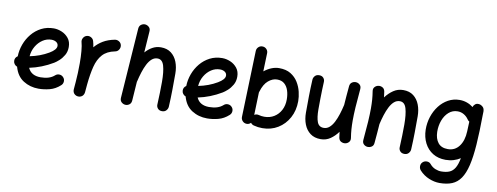

<svg xmlns="http://www.w3.org/2000/svg" viewBox="-75 -1147 4744 1831"><g transform="rotate(10 2296.5 -232.0)"><path d="M518.6 -22.9Q472.2 19.5 417.5 33.7Q362.8 47.9 310.1 47.9Q227.5 47.9 162.4 6.6Q97.2 -34.7 73.2 -123Q58.1 -128.4 47.6 -141.6Q37.1 -154.8 36.1 -171.9Q34.2 -204.6 62 -222.2Q63.5 -281.7 84.5 -338.9Q105.5 -396 143.8 -442.4Q182.1 -488.8 235.6 -516.4Q289.1 -543.9 355.5 -543.9Q394 -543.9 433.3 -527.3Q472.7 -510.7 499.3 -477.3Q525.9 -443.8 525.9 -393.1Q525.9 -348.1 505.9 -313.7Q485.8 -279.3 459.7 -256.1Q433.6 -232.9 415.5 -222.2Q306.6 -157.2 188 -132.8Q219.2 -62.5 310.1 -62.5Q397 -62.5 444.3 -105Q461.4 -120.6 484.4 -119.4Q507.3 -118.2 522.5 -101.1Q538.1 -84.5 536.9 -61.3Q535.6 -38.1 518.6 -22.9ZM352.5 -433.6Q307.1 -433.6 268.1 -408Q229 -382.3 203.4 -338.9Q177.7 -295.4 173.3 -242.2Q222.7 -252 268.3 -269Q314 -286.1 354.5 -310.1Q418.5 -348.1 418.5 -384.3Q418.5 -407.2 399.7 -420.4Q380.9 -433.6 352.5 -433.6Z M692.9 55.2Q685.5 54.7 678.7 51.8Q678.2 51.8 677.7 51.8Q677.2 51.3 676.8 51.3Q649.9 40 644 12.2Q644 11.7 644 11.2Q643.6 10.7 643.6 10.3Q642.1 2.4 643.1 -5.4Q643.1 -7.8 643.6 -9.8Q645 -25.9 646.2 -42Q647.5 -58.1 648.9 -74.7Q652.3 -117.2 654.3 -165Q656.2 -212.9 656.2 -259.8Q656.2 -321.8 651.4 -376.2Q646.5 -430.7 638.2 -458.5Q631.8 -480 643.1 -500.5Q654.3 -521 675.8 -527.3Q697.3 -533.7 717.8 -522.7Q738.3 -511.7 744.6 -490.2Q752 -464.8 756.8 -431.6Q789.1 -470.7 835.4 -498.3Q881.8 -525.9 946.8 -538.6Q969.2 -542.5 988.8 -529.8Q1008.3 -517.1 1012.2 -494.6Q1016.1 -472.2 1003.4 -452.6Q990.7 -433.1 968.3 -429.2Q890.6 -414.1 849.1 -367.9Q807.6 -321.8 788.8 -247.3Q770 -172.9 760.3 -72.3Q757.3 -30.3 753.4 5.4Q752.9 12.7 750 19.5Q750 20 750 20.5Q749.5 21 749.5 21.5Q738.3 48.3 710.4 54.2Q710 54.2 709.5 54.2Q709 54.7 708.5 54.7Q700.7 56.2 692.9 55.2Z M1150.4 55.2Q1129.9 53.2 1114 38.1Q1098.1 22.9 1100.1 -3.9L1147.5 -680.7Q1149.4 -708 1167.7 -720.9Q1186 -733.9 1207 -732.4Q1227.5 -730.5 1243.9 -715.3Q1260.3 -700.2 1257.8 -672.9L1243.7 -467.3Q1273.4 -501.5 1310.8 -522.5Q1348.1 -543.5 1393.1 -543.5Q1453.1 -543.5 1492.4 -513.2Q1531.7 -482.9 1551.3 -431.9Q1570.8 -380.9 1570.8 -319.3Q1570.8 -241.7 1569.8 -161.6Q1568.8 -81.5 1564.5 0.5Q1563.5 21 1548.6 37.8Q1533.7 54.7 1507.8 54.7Q1481 54.7 1466.6 38.3Q1452.1 22 1453.1 0.5Q1456.1 -61.5 1457.5 -115.5Q1459 -169.4 1459 -220.7Q1459 -318.4 1442.4 -375.7Q1425.8 -433.1 1379.4 -433.1Q1348.1 -433.1 1324 -411.9Q1299.8 -390.6 1281.5 -354.7Q1263.2 -318.8 1249.3 -275.1Q1235.4 -231.4 1225.1 -186Q1224.6 -182.6 1223.1 -179.7L1210.4 3.9Q1208.5 31.2 1190.2 44.2Q1171.9 57.1 1150.4 55.2Z M2150.4 -22.9Q2104 19.5 2049.3 33.7Q1994.6 47.9 1941.9 47.9Q1859.4 47.9 1794.2 6.6Q1729 -34.7 1705.1 -123Q1689.9 -128.4 1679.4 -141.6Q1668.9 -154.8 1668 -171.9Q1666 -204.6 1693.8 -222.2Q1695.3 -281.7 1716.3 -338.9Q1737.3 -396 1775.6 -442.4Q1814 -488.8 1867.4 -516.4Q1920.9 -543.9 1987.3 -543.9Q2025.9 -543.9 2065.2 -527.3Q2104.5 -510.7 2131.1 -477.3Q2157.7 -443.8 2157.7 -393.1Q2157.7 -348.1 2137.7 -313.7Q2117.7 -279.3 2091.6 -256.1Q2065.4 -232.9 2047.4 -222.2Q1938.5 -157.2 1819.8 -132.8Q1851.1 -62.5 1941.9 -62.5Q2028.8 -62.5 2076.2 -105Q2093.3 -120.6 2116.2 -119.4Q2139.2 -118.2 2154.3 -101.1Q2169.9 -84.5 2168.7 -61.3Q2167.5 -38.1 2150.4 -22.9ZM1984.4 -433.6Q1939 -433.6 1899.9 -408Q1860.8 -382.3 1835.2 -338.9Q1809.6 -295.4 1805.2 -242.2Q1854.5 -252 1900.1 -269Q1945.8 -286.1 1986.3 -310.1Q2050.3 -348.1 2050.3 -384.3Q2050.3 -407.2 2031.5 -420.4Q2012.7 -433.6 1984.4 -433.6Z M2345.7 -719.7Q2368.7 -719.2 2384.3 -702.6Q2399.9 -686 2398.9 -663.1L2393.1 -486.8Q2426.3 -513.7 2463.4 -528.8Q2500.5 -543.9 2537.6 -543.9Q2605 -543.9 2649.9 -516.4Q2694.8 -488.8 2721.4 -445.6Q2748 -402.3 2759.3 -354.2Q2770.5 -306.2 2770.5 -265.1Q2770.5 -174.3 2731.9 -103.5Q2693.4 -32.7 2627.2 7.6Q2561 47.9 2477.1 47.9Q2433.6 47.9 2394 37.1Q2375 32.2 2363.3 16.1Q2346.2 34.2 2321.8 33.2Q2298.8 32.2 2283.2 15.6Q2267.6 -1 2268.1 -23.9L2288.6 -666.5Q2289.6 -689.5 2306.2 -705.1Q2322.8 -720.7 2345.7 -719.7ZM2422.4 -69.8Q2448.7 -62.5 2477.1 -62.5Q2530.3 -62.5 2571.5 -87.9Q2612.8 -113.3 2636.5 -158.2Q2660.2 -203.1 2660.2 -261.7Q2660.2 -309.1 2647.5 -348.1Q2634.8 -387.2 2607.9 -410.4Q2581.1 -433.6 2537.6 -433.6Q2493.7 -433.6 2452.6 -399.2Q2411.6 -364.7 2389.6 -290.5Q2388.7 -286.1 2386.7 -281.7L2379.9 -63.5Q2399.9 -75.7 2422.4 -69.8Z M3333 -480Q3323.2 -375.5 3318.6 -302.2Q3314 -229 3314 -172.9Q3314 -126.5 3316.9 -87.4Q3319.8 -48.3 3326.2 -8.8Q3330.6 16.6 3317.6 32Q3304.7 47.4 3285.6 52.2Q3264.2 57.1 3242.9 46.9Q3221.7 36.6 3216.8 8.8Q3212.4 -19 3209.5 -45.9Q3177.7 -2 3136.5 26.4Q3095.2 54.7 3043.9 54.7Q2981.9 54.7 2941.7 24.2Q2901.4 -6.3 2881.6 -57.1Q2861.8 -107.9 2861.8 -169.4Q2861.8 -247.1 2862.8 -327.1Q2863.8 -407.2 2868.2 -489.3Q2869.1 -510.3 2884 -526.9Q2898.9 -543.5 2924.8 -543.5Q2952.1 -543.5 2966.3 -527.1Q2980.5 -510.7 2979.5 -489.3Q2977.5 -448.2 2976.3 -408.7Q2975.1 -369.1 2974.4 -324.5Q2973.6 -279.8 2973.6 -222.2Q2973.6 -143.1 2990.2 -99.6Q3006.8 -56.2 3053.2 -56.2Q3084.5 -56.2 3108.6 -77.4Q3132.8 -98.6 3151.1 -134.3Q3169.4 -169.9 3183.3 -213.9Q3197.3 -257.8 3207.5 -303.2L3208 -304.7Q3210.4 -344.7 3214.4 -390.6Q3218.3 -436.5 3223.1 -490.2Q3225.6 -516.6 3244.6 -528.8Q3263.7 -541 3284.7 -538.6Q3304.7 -536.6 3320.1 -521.7Q3335.4 -506.8 3333 -480Z M3446.3 -9.3Q3456.1 -113.8 3460.7 -187Q3465.3 -260.3 3465.3 -315.9Q3465.3 -362.8 3462.4 -401.9Q3459.5 -440.9 3453.1 -480.5Q3448.7 -505.9 3461.9 -521.2Q3475.1 -536.6 3493.7 -541Q3515.1 -546.4 3536.4 -535.9Q3557.6 -525.4 3562.5 -497.6Q3566.9 -469.2 3569.8 -442.4Q3602.5 -486.3 3644.8 -514.9Q3687 -543.5 3739.7 -543.5Q3799.8 -543.5 3839.1 -513.2Q3878.4 -482.9 3897.9 -431.9Q3917.5 -380.9 3917.5 -319.3Q3917.5 -241.7 3916.5 -161.6Q3915.5 -81.5 3911.1 0.5Q3910.2 21 3895.3 37.8Q3880.4 54.7 3854.5 54.7Q3827.6 54.7 3813.2 38.3Q3798.8 22 3799.8 0.5Q3802.7 -61.5 3804.2 -115.5Q3805.7 -169.4 3805.7 -220.7Q3805.7 -318.4 3789.1 -375.7Q3772.5 -433.1 3726.1 -433.1Q3694.8 -433.1 3670.7 -411.9Q3646.5 -390.6 3628.2 -354.7Q3609.9 -318.8 3595.9 -275.1Q3582 -231.4 3571.8 -186L3571.3 -184.6Q3568.8 -144.5 3564.9 -98.6Q3561 -52.7 3556.2 1.5Q3554.2 27.8 3535.2 39.6Q3516.1 51.3 3494.6 49.3Q3474.6 47.4 3459.2 32.5Q3443.8 17.6 3446.3 -9.3Z M4464.8 -537.1H4466.3Q4470.2 -537.1 4474.6 -536.6Q4485.4 -535.2 4495.1 -529.8Q4522.5 -515.1 4525.9 -488.8Q4527.8 -481.4 4527.3 -474.1L4526.4 -442.9Q4524.9 -274.9 4516.4 -153.1Q4507.8 -31.2 4488.3 50.3Q4468.8 131.8 4435.8 179.9Q4402.8 228 4352.8 248.8Q4302.7 269.5 4232.4 269.5Q4181.6 269.5 4128.7 247.6Q4075.7 225.6 4037.1 183.1Q4022 166 4022.2 142.8Q4022.5 119.6 4038.1 104.5Q4055.2 87.9 4079.3 88.4Q4103.5 88.9 4117.2 105.5Q4140.6 133.8 4170.7 146Q4200.7 158.2 4229 158.2Q4275.4 158.2 4307.4 145Q4339.4 131.8 4360.1 97.7Q4380.9 63.5 4392.6 1Q4362.8 20.5 4326.9 31.2Q4291 42 4251 42Q4179.2 42 4126.7 9.8Q4074.2 -22.5 4045.2 -79.3Q4016.1 -136.2 4014.6 -209Q4013.7 -273.9 4033.2 -334Q4052.7 -394 4089.1 -441.4Q4125.5 -488.8 4175.8 -516.4Q4226.1 -543.9 4286.1 -543.9Q4357.9 -543.9 4417.5 -498.5Q4421.4 -514.6 4434.1 -524.9Q4446.8 -537.6 4464.8 -537.1ZM4253.9 -62.5Q4322.3 -62.5 4363 -116.7Q4403.8 -170.9 4407.2 -261.2L4411.1 -356Q4397.9 -363.8 4390.6 -376Q4373.5 -401.4 4345.9 -417.5Q4318.4 -433.6 4285.6 -433.6Q4236.3 -433.6 4200 -401.6Q4163.6 -369.6 4144.5 -317.9Q4125.5 -266.1 4126.5 -207.5Q4127.9 -141.6 4159.2 -102.1Q4190.4 -62.5 4253.9 -62.5Z"/></g></svg>

Font: Mikhak SemiBold
Style: Regular
Weight: 600
Designer: Amin Abedi
Version: Version 3.3